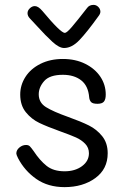

<svg xmlns="http://www.w3.org/2000/svg" viewBox="-20 -763 526 788"><path d="M54 -114Q47 -128 47 -133Q47 -147 59.5 -157.5Q72 -168 87 -168Q97 -168 102.5 -162.5Q108 -157 118 -143Q143 -105 171 -82.5Q199 -60 245 -60Q288 -60 316.5 -81Q345 -102 345 -134Q345 -157 329.5 -173Q314 -189 291.5 -199Q269 -209 227 -224Q174 -243 141.5 -258.5Q109 -274 86 -302.5Q63 -331 63 -375Q63 -414 84.5 -447.5Q106 -481 146 -501Q186 -521 238 -521Q290 -521 330 -501Q370 -481 392 -448Q414 -415 414 -375Q414 -355 406.5 -346Q399 -337 380 -337Q360 -337 353.5 -344.5Q347 -352 346 -364Q342 -411 313 -433.5Q284 -456 238 -456Q184 -456 161.5 -430.5Q139 -405 139 -376Q139 -342 168.5 -323.5Q198 -305 260 -283Q313 -264 345 -248Q377 -232 399.5 -204Q422 -176 422 -134Q422 -69 371 -32Q320 5 245 5Q177 5 129 -28.5Q81 -62 54 -114ZM392 -715Q392 -710 389.5 -705Q387 -700 383 -695Q337 -631 306 -598.5Q275 -566 243 -566Q223 -566 195.5 -591Q168 -616 130 -658L103 -687Q93 -697 93 -709Q93 -720 102.5 -729Q112 -738 123 -738Q137 -738 154 -718Q229 -628 246 -628Q254 -628 275 -652.5Q296 -677 338 -731Q347 -743 364 -743Q375 -743 383.5 -734.5Q392 -726 392 -715Z"/></svg>

Font: Mali
Style: Regular
Weight: 400
Version: Version 1.000; ttfautohint (v1.6)